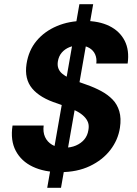

<svg xmlns="http://www.w3.org/2000/svg" viewBox="-20 -812 655 919"><path d="M206 87 360 -792H426L272 87ZM268 12Q192 12 137 -14Q82 -40 55.5 -90Q29 -140 40 -211H189Q185 -180 195.5 -156.5Q206 -133 229.5 -119Q253 -105 288 -105Q319 -105 343.5 -115.5Q368 -126 383.5 -144.5Q399 -163 403 -189Q407 -210 401.5 -225.5Q396 -241 382.5 -254.5Q369 -268 349.5 -278.5Q330 -289 305.5 -298.5Q281 -308 254 -317Q172 -343 134 -388.5Q96 -434 107 -506Q117 -571 155 -616.5Q193 -662 252 -687Q311 -712 382 -712Q454 -712 503.5 -687.5Q553 -663 576.5 -617.5Q600 -572 591 -508H441Q444 -532 435.5 -551.5Q427 -571 407.5 -582.5Q388 -594 360 -594Q334 -595 312 -586Q290 -577 275.5 -560Q261 -543 257 -518Q254 -499 259.5 -484.5Q265 -470 277.5 -459.5Q290 -449 308 -440Q326 -431 348.5 -423Q371 -415 396 -406Q433 -393 464.5 -376Q496 -359 518.5 -336Q541 -313 551 -279.5Q561 -246 554 -200Q545 -142 508 -94Q471 -46 410 -17Q349 12 268 12Z"/></svg>

Font: DM Sans 10pt ExtraBold
Style: Italic
Weight: 800
Italic angle: -10°
Version: Version 4.004;gftools[0.9.30]